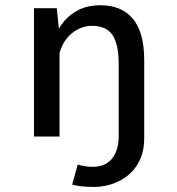

<svg xmlns="http://www.w3.org/2000/svg" viewBox="-20 -532 690 748"><path d="M344.3 196.3Q317.1 196.3 296.4 193.7Q275.8 191.1 261 187.3L282.9 108.6Q286.3 110.4 295.1 112.5Q303.9 114.6 316.1 116.2Q328.4 117.9 341.3 117.9Q367.4 117.9 386.5 109Q405.6 100.1 418 84Q430.3 67.9 436.3 46.4Q442.4 24.9 442.4 0L541.8 -13.1V7.6Q541.8 46.1 530.8 76.6Q519.8 107.1 500.5 129.6Q481.2 152.1 456 166.9Q430.9 181.7 402.3 189Q373.7 196.3 344.3 196.3ZM112.4 0V-500H201.1L211.9 -397.7V0ZM442.4 0V-282.3Q442.4 -335.6 431.3 -368.4Q420.2 -401.2 397.3 -416.3Q374.4 -431.4 338.8 -431.4Q313.4 -431.4 290.8 -421.4Q268.1 -411.4 250.2 -393.5Q232.4 -375.6 221.5 -352.1Q210.6 -328.6 208.9 -302L180.9 -311Q180.9 -348.4 193.1 -384.1Q205.3 -419.9 229.2 -448.7Q253.2 -477.6 288.6 -494.6Q324.1 -511.6 370.9 -511.6Q410.2 -511.6 441.6 -499.4Q472.9 -487.3 495.4 -461.6Q517.9 -435.9 529.9 -395.3Q541.8 -354.7 541.8 -297.6V0Z"/></svg>

Font: Trispace Thin
Style: Regular
Weight: 100
Designer: Tyler Finck
Foundry: Etcetera Type Company
Version: Version 1.210